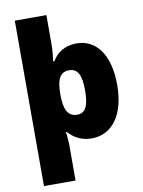

<svg xmlns="http://www.w3.org/2000/svg" viewBox="-105 -831 853 1143"><g transform="rotate(-10 321.5 -260.0)"><path d="M600 -278C600 -465 519 -563 404 -563C331 -563 282 -527 257 -482H248C252 -502 257 -538 257 -592V-760H66V240H257V21C257 0 254 -33 250 -53H257C285 -21 328 10 397 10C514 10 600 -89 600 -278ZM406 -280C406 -191 388 -144 336 -144C277 -144 257 -191 257 -279V-293C259 -373 278 -413 333 -413C387 -413 406 -367 406 -280Z"/></g></svg>

Font: Noto Sans Myanmar UI Black
Style: Regular
Weight: 900
Designer: Monotype Design Team
Foundry: Monotype Imaging Inc.
Version: Version 2.103